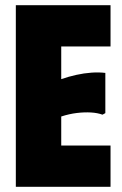

<svg xmlns="http://www.w3.org/2000/svg" viewBox="-20 -720 470 740"><path d="M406 -700V-541H216V-415Q245 -425 274.5 -431.5Q304 -438 332.5 -440Q361 -442 386 -439V-284L375 -278Q356 -285 330.5 -286.5Q305 -288 276 -284.5Q247 -281 216 -271V-159H406V0H41V-700Z"/></svg>

Font: Phudu Light ExtraBold
Style: Regular
Weight: 800
Version: Version 1.005;gftools[0.9.23]